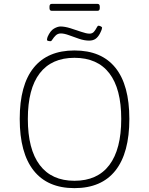

<svg xmlns="http://www.w3.org/2000/svg" viewBox="-20 -967 771 993"><path d="M365 6Q226 6 154 -85Q82 -176 82 -352Q82 -527 154 -616.5Q226 -706 365 -706Q505 -706 577 -616.5Q649 -527 649 -352Q649 -176 577 -85Q505 6 365 6ZM365 -32Q484 -32 545.5 -113.5Q607 -195 607 -352Q607 -508 545.5 -588Q484 -668 365 -668Q247 -668 185.5 -588Q124 -508 124 -352Q124 -195 185.5 -113.5Q247 -32 365 -32ZM242 -754Q238 -754 233.5 -754.5Q229 -755 226 -756.5Q223 -758 223 -762Q223 -765 224 -768.5Q225 -772 226 -776Q240 -808 259 -819Q278 -830 293 -830Q315 -830 344 -821Q373 -812 400 -802.5Q427 -793 443 -793Q458 -793 466.5 -803.5Q475 -814 480 -824Q485 -834 489 -834Q495 -834 501.5 -830.5Q508 -827 508 -824Q508 -821 506 -814.5Q504 -808 497 -794Q487 -775 474 -766Q461 -757 441 -757Q416 -757 388.5 -766.5Q361 -776 336.5 -785Q312 -794 295 -794Q279 -794 268.5 -784Q258 -774 252 -764Q246 -754 242 -754ZM248 -911Q236 -911 236 -925V-933Q236 -947 248 -947H484Q496 -947 496 -933V-925Q496 -911 484 -911Z"/></svg>

Font: Asap Thin
Style: Regular
Weight: 250
Designer: Pablo Cosgaya
Foundry: Omnibus-Type
Version: Version 3.001